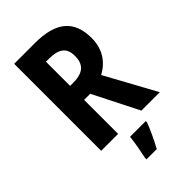

<svg xmlns="http://www.w3.org/2000/svg" viewBox="-277 -803 1114 1114"><g transform="rotate(-45 280.0 -246.5)"><path d="M246 -714H76V0H215V-279H265L406 0H557L387 -311C454 -347 500 -410 500 -501C500 -645 420 -714 246 -714ZM237 -592C318 -592 358 -567 358 -497C358 -432 327 -394 242 -394H215V-592ZM381 71V61H252C248 104 235 172 227 208V221H311C338 172 363 118 381 71Z"/></g></svg>

Font: Noto Sans Sinhala Condensed
Style: Bold
Weight: 700
Width: 3
Designer: Jelle Bosma - Monotype Design Team
Foundry: Monotype Imaging Inc.
Version: Version 2.006